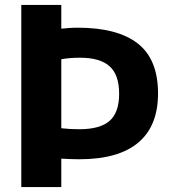

<svg xmlns="http://www.w3.org/2000/svg" viewBox="-20 -760 704 780"><path d="M66.5 0V-740H229V-643.5Q243 -645 260.2 -646.2Q277.5 -647.5 295.5 -647.5Q457.5 -647.5 539.8 -583.2Q622 -519 622 -380Q622 -248 541.5 -180.5Q461 -113 302 -113Q282.5 -113 265 -113.8Q247.5 -114.5 229 -115.5V0ZM302.5 -235Q386 -235 425 -268.8Q464 -302.5 464 -379Q464 -456 425.2 -490.8Q386.5 -525.5 305.5 -525.5Q283 -525.5 265 -524Q247 -522.5 229 -519.5V-239Q247.5 -237 264.5 -236Q281.5 -235 302.5 -235Z"/></svg>

Font: Encode Sans Condensed Thin
Style: Bold
Weight: 700
Version: Version 3.002